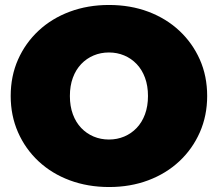

<svg xmlns="http://www.w3.org/2000/svg" viewBox="-20 -736 876 772"><path d="M419 16Q333 16 260.5 -11Q188 -38 135 -87.5Q82 -137 52.5 -204Q23 -271 23 -350Q23 -430 52.5 -496.5Q82 -563 135 -612.5Q188 -662 260.5 -689Q333 -716 418 -716Q504 -716 576 -689Q648 -662 701 -612.5Q754 -563 783.5 -496.5Q813 -430 813 -350Q813 -271 783.5 -204Q754 -137 701 -87.5Q648 -38 576 -11Q504 16 419 16ZM418 -175Q451 -175 479.5 -187Q508 -199 529.5 -221.5Q551 -244 563 -276.5Q575 -309 575 -350Q575 -391 563 -423.5Q551 -456 529.5 -478.5Q508 -501 479.5 -513Q451 -525 418 -525Q385 -525 356.5 -513Q328 -501 306.5 -478.5Q285 -456 273 -423.5Q261 -391 261 -350Q261 -309 273 -276.5Q285 -244 306.5 -221.5Q328 -199 356.5 -187Q385 -175 418 -175Z"/></svg>

Font: MOST Montserrat Black
Style: Regular
Weight: 900
Designer: Julieta Ulanovsky
Foundry: Julieta Ulanovsky
Version: Version 8.000;March 11, 2024;FontCreator 15.0.0.2926 64-bit